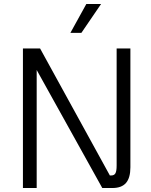

<svg xmlns="http://www.w3.org/2000/svg" viewBox="-20 -943 757 963"><path d="M634 -700V-104Q634 -51 612 -25.5Q590 0 544 0H493L164 -592V0H95V-700H181L531 -63H538Q553 -63 559 -74Q565 -85 565 -113V-700ZM413 -923H487L388 -778H333Z"/></svg>

Font: KoHo
Style: Regular
Weight: 400
Version: Version 1.000; ttfautohint (v1.6)